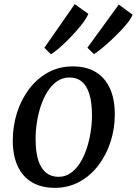

<svg xmlns="http://www.w3.org/2000/svg" viewBox="-20 -885 653 916"><path d="M327.2 -568.3Q391.8 -568.3 436.3 -541.5Q480.9 -514.8 504.2 -463.7Q527.6 -412.7 527.7 -339.7Q527.9 -271.9 507.6 -209Q487.4 -146.1 449.7 -96.4Q411.9 -46.8 359.1 -17.8Q306.3 11.2 241.5 11.2Q178.2 11.2 133.3 -15Q88.3 -41.2 64.8 -91.5Q41.2 -141.8 40.9 -213.4Q40.8 -282.4 60.8 -346.1Q80.9 -409.8 118.6 -459.9Q156.2 -509.9 209.1 -539.1Q262.1 -568.3 327.2 -568.3ZM311.4 -515.3Q278.3 -515.3 252.3 -497.2Q226.3 -479.1 207 -448.6Q187.6 -418.1 174.8 -379.7Q162 -341.3 155.9 -300.2Q149.7 -259.1 149.8 -220.4Q150 -159.5 162.8 -119.9Q175.7 -80.2 200.1 -60.8Q224.6 -41.4 259.2 -41.4Q291.5 -41.4 317.2 -59.4Q342.8 -77.4 362 -107.9Q381.1 -138.4 393.7 -176.7Q406.2 -214.9 412.6 -255.9Q418.9 -296.9 418.8 -335.6Q418.7 -396.6 406.3 -436.3Q394 -476 370.4 -495.6Q346.7 -515.3 311.4 -515.3ZM222.9 -626 191.8 -657.3 336.5 -865.2 401.5 -818.7Q395.6 -803.6 380.5 -782.5Q365.4 -761.4 344.9 -738.1Q324.4 -714.7 302.1 -692.6Q279.8 -670.4 259 -652.8Q238.1 -635.1 222.9 -626ZM428.4 -626.7 396.9 -657.3 546.7 -863.2 612.7 -814.9Q604.8 -795 581.7 -767.4Q558.5 -739.7 529.1 -711.2Q499.7 -682.6 472.3 -659.7Q444.9 -636.8 428.4 -626.7Z"/></svg>

Font: Merriweather Light
Style: Italic
Weight: 300
Italic angle: -7.8°
Designer: Eben Sorkin
Foundry: Eben Sorkin
Version: Version 2.101